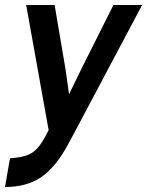

<svg xmlns="http://www.w3.org/2000/svg" viewBox="-44 -527 590 770"><path d="M230 50Q181 142 122.5 182.5Q64 223 -24 223L-4 108Q35 105 59 97.5Q83 90 100.5 73Q118 56 135 25L151 -5L61 -507H175L218 -254L233 -149L284 -254L411 -507H526L257 0Z"/></svg>

Font: Inria Sans
Style: Bold Italic
Weight: 700
Italic angle: -10°
Designer: Black Foundry Team
Foundry: Black Foundry
Version: Version 1.2; ttfautohint (v1.8.3)